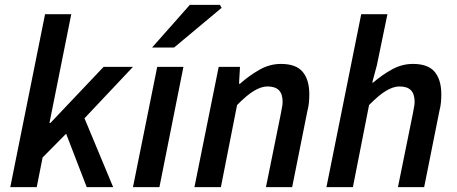

<svg xmlns="http://www.w3.org/2000/svg" viewBox="-20 -764 1866 784"><path d="M22 0 164 -706H271L182 -262H186L403 -491H523L325 -281L442 0H334L250 -218L154 -121L130 0Z M523 0 622 -491H729L631 0ZM601 -570 755 -744H878L885 -732L691 -570Z M774 0 873 -491H960L956 -422H960Q997 -455 1039 -479Q1081 -503 1127 -503Q1189 -503 1216 -470.5Q1243 -438 1243 -379Q1243 -362 1241.5 -345.5Q1240 -329 1235 -310L1173 0H1066L1126 -296Q1129 -314 1131.5 -325.5Q1134 -337 1134 -348Q1134 -380 1119 -395.5Q1104 -411 1072 -411Q1047 -411 1017 -393Q987 -375 948 -335L882 0Z M1313 0 1455 -706H1562L1519 -498L1500 -427H1504Q1541 -459 1581.5 -481Q1622 -503 1666 -503Q1728 -503 1755 -470.5Q1782 -438 1782 -379Q1782 -362 1780.5 -345.5Q1779 -329 1774 -310L1712 0H1605L1665 -296Q1668 -314 1670.5 -325.5Q1673 -337 1673 -348Q1673 -380 1658 -395.5Q1643 -411 1611 -411Q1586 -411 1556 -393Q1526 -375 1487 -335L1421 0Z"/></svg>

Font: Source Sans 3 SemiBold
Style: Italic
Weight: 600
Italic angle: -11°
Designer: Paul D. Hunt
Foundry: Adobe
Version: Version 3.046;hotconv 1.0.118;makeotfexe 2.5.65603